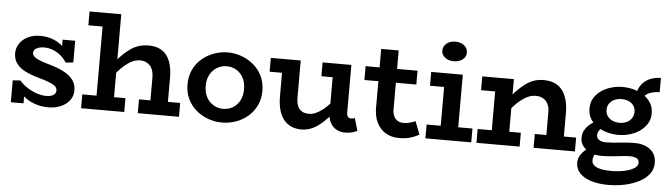

<svg xmlns="http://www.w3.org/2000/svg" viewBox="-53 -920 4724 1356"><g transform="rotate(5 2309.5 -242.0)"><path d="M302 14Q267 14 234.5 6.5Q202 -1 173 -16Q144 -31 120 -53.5Q96 -76 78 -105L126 -106V1H36V-154L90 -158Q111 -133 143 -111.5Q175 -90 211.5 -77.5Q248 -65 280 -65Q302 -65 317.5 -70Q333 -75 341.5 -85.5Q350 -96 350 -109Q350 -121 343.5 -131Q337 -141 322 -149.5Q307 -158 281.5 -167.5Q256 -177 219 -187Q162 -203 121 -223.5Q80 -244 58 -274.5Q36 -305 36 -347Q36 -384 57 -415.5Q78 -447 115.5 -465.5Q153 -484 203 -484Q247 -484 285.5 -471Q324 -458 355 -432Q386 -406 407 -367L362 -365V-471H451V-317L397 -312Q378 -342 352.5 -362.5Q327 -383 297.5 -394Q268 -405 238 -405Q216 -405 198.5 -399.5Q181 -394 171.5 -384Q162 -374 162 -360Q162 -349 169.5 -339.5Q177 -330 192 -321.5Q207 -313 231 -304.5Q255 -296 288 -287Q344 -271 386.5 -249Q429 -227 452.5 -196Q476 -165 476 -120Q476 -80 453 -50Q430 -20 390.5 -3Q351 14 302 14Z M1017 0V-262Q1017 -288 1010.5 -308.5Q1004 -329 991.5 -343Q979 -357 961 -365Q943 -373 919 -373Q894 -373 868 -361.5Q842 -350 816 -328.5Q790 -307 763.5 -277Q737 -247 710 -209V-308Q743 -351 774 -383.5Q805 -416 835.5 -438.5Q866 -461 899 -472Q932 -483 971 -483Q1013 -483 1045 -469.5Q1077 -456 1098.5 -428.5Q1120 -401 1130.5 -360Q1141 -319 1141 -264V0ZM534 0V-98H840V0ZM936 0V-98H1228V0ZM759 -686V0H635V-588H534V-686Z M1533 14Q1482 14 1434 -3.5Q1386 -21 1348.5 -53.5Q1311 -86 1289.5 -131.5Q1268 -177 1268 -234Q1268 -291 1289.5 -337Q1311 -383 1348.5 -415.5Q1386 -448 1434 -465.5Q1482 -483 1533 -483Q1584 -483 1631.5 -465.5Q1679 -448 1717 -415.5Q1755 -383 1777 -337Q1799 -291 1799 -234Q1799 -177 1777.5 -131.5Q1756 -86 1719 -53.5Q1682 -21 1634 -3.5Q1586 14 1533 14ZM1533 -83Q1572 -83 1602.5 -101.5Q1633 -120 1651 -153.5Q1669 -187 1669 -234Q1669 -281 1651 -314.5Q1633 -348 1602.5 -366.5Q1572 -385 1533 -385Q1496 -385 1465 -366.5Q1434 -348 1415.5 -314.5Q1397 -281 1397 -234Q1397 -187 1415.5 -153.5Q1434 -120 1465 -101.5Q1496 -83 1533 -83Z M2097 14Q2056 14 2024.5 0Q1993 -14 1971 -41.5Q1949 -69 1937.5 -110.5Q1926 -152 1926 -207V-471H2050V-208Q2050 -185 2054.5 -165.5Q2059 -146 2069.5 -131.5Q2080 -117 2097.5 -109Q2115 -101 2142 -101Q2165 -101 2189.5 -112Q2214 -123 2239.5 -143Q2265 -163 2291 -193Q2317 -223 2344 -260V-163Q2311 -120 2281 -87Q2251 -54 2221 -31.5Q2191 -9 2160.5 2.5Q2130 14 2097 14ZM1838 -373V-471H2028V-373ZM2408 9Q2372 9 2344.5 -6Q2317 -21 2301 -50.5Q2285 -80 2285 -122V-471H2409V-133Q2409 -112 2417.5 -103Q2426 -94 2438 -94Q2448 -94 2454.5 -95.5Q2461 -97 2466 -100L2492 -11Q2479 -4 2456.5 2.5Q2434 9 2408 9ZM2205 -373V-471H2393V-373Z M2790 14Q2734 14 2693.5 -10.5Q2653 -35 2631 -79.5Q2609 -124 2609 -186V-602H2733V-185Q2733 -156 2742.5 -136Q2752 -116 2769.5 -105.5Q2787 -95 2810 -95Q2834 -95 2855 -100.5Q2876 -106 2895 -115L2931 -23Q2907 -8 2872 3Q2837 14 2790 14ZM2510 -373V-471H2878V-373Z M3075 -31V-471H3199V-31ZM2975 0V-98H3300V0ZM2975 -373V-471H3167V-373ZM3126 -560Q3090 -560 3065 -579Q3040 -598 3040 -628Q3040 -659 3065 -679Q3090 -699 3126 -699Q3165 -699 3189.5 -679Q3214 -659 3214 -628Q3214 -598 3189.5 -579Q3165 -560 3126 -560Z M3824 0V-262Q3824 -286 3817.5 -305Q3811 -324 3798.5 -338Q3786 -352 3768 -359.5Q3750 -367 3726 -367Q3700 -367 3674.5 -356.5Q3649 -346 3622.5 -325.5Q3596 -305 3570 -276Q3544 -247 3516 -209V-308Q3549 -351 3580 -383.5Q3611 -416 3641 -438.5Q3671 -461 3703 -472Q3735 -483 3771 -483Q3814 -483 3847 -469.5Q3880 -456 3902 -428.5Q3924 -401 3936 -360Q3948 -319 3948 -264V0ZM3337 0V-98H3643V0ZM3437 0V-471H3561V0ZM3337 -373V-471H3533V-373ZM3742 0V-98H4035V0Z M4288 215Q4223 215 4170.5 199.5Q4118 184 4088 153Q4058 122 4058 78Q4058 47 4074 23Q4090 -1 4112.5 -19.5Q4135 -38 4155 -49L4208 -22Q4193 -15 4178.5 5Q4164 25 4164 52Q4164 72 4179.5 86.5Q4195 101 4226.5 108Q4258 115 4304 115Q4352 115 4394.5 106Q4437 97 4463.5 80.5Q4490 64 4490 41Q4490 19 4473 9.5Q4456 0 4424 0Q4403 0 4381 2.5Q4359 5 4335 7.5Q4311 10 4283 12.5Q4255 15 4222 15Q4182 15 4148 0.5Q4114 -14 4093.5 -40Q4073 -66 4073 -100Q4073 -135 4091 -162Q4109 -189 4136.5 -208Q4164 -227 4194 -237L4241 -203Q4225 -196 4211.5 -184Q4198 -172 4189.5 -158Q4181 -144 4181 -129Q4181 -113 4189.5 -103Q4198 -93 4213 -88Q4228 -83 4246 -83Q4272 -83 4296 -85Q4320 -87 4343.5 -89.5Q4367 -92 4393.5 -94Q4420 -96 4451 -96Q4496 -96 4530.5 -81Q4565 -66 4584.5 -38Q4604 -10 4604 34Q4604 76 4579 109.5Q4554 143 4510 166.5Q4466 190 4409 202.5Q4352 215 4288 215ZM4330 -143Q4291 -143 4251.5 -153.5Q4212 -164 4180.5 -185Q4149 -206 4130 -238Q4111 -270 4111 -312Q4111 -355 4131 -387Q4151 -419 4183.5 -440.5Q4216 -462 4254.5 -472.5Q4293 -483 4330 -483Q4371 -483 4410 -472.5Q4449 -462 4481 -441Q4513 -420 4532.5 -388.5Q4552 -357 4552 -315Q4552 -272 4531.5 -240Q4511 -208 4478.5 -186Q4446 -164 4407 -153.5Q4368 -143 4330 -143ZM4331 -229Q4361 -229 4383 -240Q4405 -251 4417.5 -270.5Q4430 -290 4430 -315Q4430 -340 4417.5 -358.5Q4405 -377 4382.5 -387Q4360 -397 4331 -397Q4302 -397 4279.5 -386Q4257 -375 4244.5 -356.5Q4232 -338 4232 -312Q4232 -287 4244.5 -268.5Q4257 -250 4279.5 -239.5Q4302 -229 4331 -229ZM4471 -410 4430 -442Q4437 -475 4452 -499Q4467 -523 4489 -538.5Q4511 -554 4538 -562Q4565 -570 4595 -570V-469Q4554 -468 4523.5 -456Q4493 -444 4471 -410Z"/></g></svg>

Font: BioRhyme ExtraBold
Style: Bold
Weight: 700
Version: Version 1.600;gftools[0.9.33]